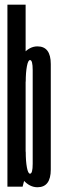

<svg xmlns="http://www.w3.org/2000/svg" viewBox="-20 -805 253 828"><path d="M12 0H77.5L90.5 -50.5V-785H12ZM141.5 2.5Q199 2.5 199 -73.8Q199 -150 199 -301Q199 -452.5 199 -528.8Q199 -605 141.5 -605Q108 -605 80.8 -573.8Q53.5 -542.5 53.5 -486.5L91 -453Q91 -492 96 -519Q101 -546 109.5 -546Q121 -546 121 -503Q121 -460 121 -301Q121 -141 121 -98.5Q121 -56 109.5 -56Q101 -56 96 -83Q91 -110 91 -151L53.5 -115Q53.5 -59 80.8 -28.2Q108 2.5 141.5 2.5Z"/></svg>

Font: Anybody UltraCondensed
Style: Regular
Weight: 400
Width: 1
Version: Version 1.113;gftools[0.9.25]